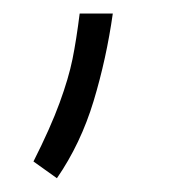

<svg xmlns="http://www.w3.org/2000/svg" viewBox="-20 -131 262 280"><path d="M28.8 104.5Q53.7 55.2 66.9 19Q80.1 -17.1 85.7 -44.7Q91.3 -72.3 96.2 -111.3H144.5Q135.3 -45.9 116.5 16.4Q97.7 78.6 63 128.9Z"/></svg>

Font: DavidDev Light
Style: Regular
Weight: 300
Designer: David.dev
Foundry: David.dev
Version: Version 1.001;FEAKit 1.0